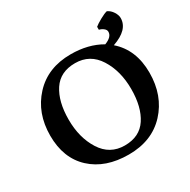

<svg xmlns="http://www.w3.org/2000/svg" viewBox="-174 -946 1120 1129"><g transform="rotate(-30 385.5 -381.5)"><path d="M383 -666Q502 -666 589 -615Q642 -635 642 -670Q642 -683 629 -693.5Q616 -704 599 -708V-728Q613 -740 644.5 -757.5Q676 -775 694 -779Q716 -769 730.5 -746.5Q745 -724 745 -704Q745 -625 630 -585Q731 -497 731 -341.5Q731 -186 637.5 -85Q544 16 386 16Q228 16 134 -71Q40 -158 40 -311Q40 -464 133.5 -565Q227 -666 383 -666ZM379 -608Q278 -608 229.5 -534.5Q181 -461 181 -338.5Q181 -216 236 -129Q291 -42 392 -42Q493 -42 541.5 -115.5Q590 -189 590 -311.5Q590 -434 535 -521Q480 -608 379 -608Z"/></g></svg>

Font: Buenard
Style: Bold
Weight: 700
Foundry: FontFuror
Version: Version 1.002 2011